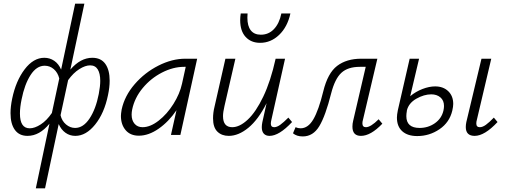

<svg xmlns="http://www.w3.org/2000/svg" viewBox="-20 -731 2743 1040"><path d="M574 -294Q574 -258 565 -216Q545 -118 495.5 -56.5Q446 5 388 5Q358 5 334.5 -12Q311 -29 298 -59L224 289H174L248 -61Q194 5 129 5Q84 5 60.5 -27.5Q37 -60 37 -118Q37 -154 46 -197Q66 -293 113.5 -355.5Q161 -418 220 -418Q250 -418 274 -401.5Q298 -385 311 -354L387 -711H437L361 -354Q416 -418 480 -418Q527 -418 550.5 -385Q574 -352 574 -294ZM523 -293Q523 -333 509.5 -355Q496 -377 468 -377Q442 -377 409.5 -356.5Q377 -336 349 -297L308 -107Q315 -76 337.5 -57Q360 -38 387 -38Q431 -38 465 -89Q499 -140 515 -222Q523 -264 523 -293ZM261 -119 301 -306Q293 -338 271.5 -356.5Q250 -375 222 -375Q178 -375 145.5 -324.5Q113 -274 97 -193Q88 -150 88 -116Q88 -36 141 -36Q168 -36 200.5 -57Q233 -78 261 -119Z M1048 -413 957 0H906L936 -134Q894 -72 839.5 -34Q785 4 732 4Q686 4 660.5 -26Q635 -56 635 -103Q635 -114 639 -138Q655 -212 709.5 -275Q764 -338 838 -375.5Q912 -413 984 -413ZM966 -278 986 -369H977Q918 -369 857.5 -338Q797 -307 753 -254Q709 -201 696 -138Q693 -123 693 -110Q693 -79 709 -60.5Q725 -42 752 -42Q794 -42 839.5 -77.5Q885 -113 919.5 -168Q954 -223 966 -278Z M1562 -70Q1492 5 1440 5Q1420 5 1409 -7Q1398 -19 1398 -42Q1398 -54 1401 -69L1424 -172Q1379 -83 1325.5 -39Q1272 5 1219 5Q1181 5 1157.5 -18Q1134 -41 1134 -90Q1134 -121 1142 -153L1201 -413H1255L1196 -157Q1188 -123 1188 -102Q1188 -42 1238 -42Q1278 -42 1322 -83Q1366 -124 1406 -207.5Q1446 -291 1473 -413H1524L1450 -82Q1447 -70 1447 -61Q1447 -42 1465 -42Q1480 -42 1498 -55Q1516 -68 1542 -94ZM1281 -622Q1281 -639 1284 -658H1321Q1320 -650 1320 -635Q1320 -590 1338.5 -566.5Q1357 -543 1393 -543Q1435 -543 1464 -573.5Q1493 -604 1504 -658H1553Q1537 -585 1492 -542Q1447 -499 1389 -499Q1340 -499 1310.5 -531Q1281 -563 1281 -622Z M2051 -61Q1988 5 1935 5Q1889 5 1889 -45Q1889 -61 1893 -77L1961 -369H1929Q1864 -369 1829 -336.5Q1794 -304 1774 -226Q1743 -103 1709.5 -47.5Q1676 8 1620 8Q1587 8 1567 -9L1581 -42Q1594 -36 1608 -36Q1649 -36 1677.5 -85Q1706 -134 1731 -236Q1755 -335 1806 -374Q1857 -413 1937 -413H2024L1946 -82Q1943 -72 1943 -63Q1943 -42 1962 -42Q1988 -42 2031 -85Z M2435 -168Q2435 -154 2430 -132Q2415 -68 2360.5 -31Q2306 6 2240 6Q2188 6 2159 -20Q2130 -46 2130 -94Q2130 -109 2135 -134L2199 -413H2250L2202 -210Q2232 -235 2268.5 -249Q2305 -263 2337 -263Q2381 -263 2408 -237Q2435 -211 2435 -168ZM2385 -157Q2385 -187 2365.5 -203.5Q2346 -220 2316 -220Q2277 -220 2235.5 -196.5Q2194 -173 2184 -133V-131Q2181 -115 2181 -102Q2181 -38 2253 -38Q2299 -38 2335.5 -63.5Q2372 -89 2382 -132Q2385 -146 2385 -157ZM2503 -43Q2503 -55 2506 -70L2588 -413H2641L2563 -82Q2560 -72 2560 -62Q2560 -42 2579 -42Q2594 -42 2612 -55Q2630 -68 2655 -94L2675 -70Q2605 5 2551 5Q2503 5 2503 -43Z"/></svg>

Font: Ysabeau Semilight
Style: Italic
Weight: 300
Italic angle: -12°
Designer: Christian Thalmann (Catharsis Fonts)
Version: Version 0.003